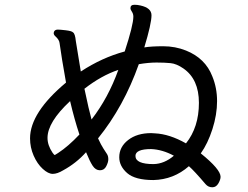

<svg xmlns="http://www.w3.org/2000/svg" viewBox="-20 -772 1040 805"><path d="M624 -84Q668.9 -85 709 -119.1Q661.1 -145 613.8 -147Q547.9 -147 547.9 -118.2Q547.9 -84 624 -84ZM210 -122.1 224.1 -130.9Q266.1 -158.2 313 -208Q292 -271 273.9 -348.1Q179.2 -259.8 179.2 -193.8Q179.2 -163.1 200.2 -131.8Q207 -122.1 210 -122.1ZM363.8 -271Q434.1 -361.8 476.1 -479Q404.8 -455.1 334 -399.9Q353 -309.1 363.8 -271ZM870.1 13.2Q853 13.2 841.8 0Q793.9 -56.2 772 -75.2Q708 -19 623 -17.1Q546.9 -17.1 513.4 -46.1Q480 -75.2 480 -112.8Q480 -155.8 517.1 -184.8Q554.2 -213.9 613.8 -213.9L629.9 -212.9Q690.9 -210 759.8 -170.9Q814 -238.8 814 -340.8Q814 -439.9 749 -484.9Q720.2 -504.9 695.1 -507.3Q669.9 -509.8 636.2 -509.8Q603 -509.8 562 -502.9Q499 -325.2 391.1 -191.9Q403.8 -164.1 413.8 -148.9Q423.8 -133.8 429 -125.5Q434.1 -117.2 434.1 -104Q434.1 -91.8 425.5 -75Q417 -58.1 398.9 -58.1Q380.9 -58.1 368.4 -77.1Q356 -96.2 340.8 -133.8Q299.8 -87.9 245.1 -58.1Q220.2 -43 201.2 -43Q182.1 -43 159.2 -64Q136.2 -85 121.1 -119.4Q106 -153.8 106 -191.9Q106 -299.8 256.8 -425.8Q237.8 -532.2 230 -589.8Q229 -605 211.9 -620.1Q205.1 -626 205.1 -633.8Q207 -647.9 222.2 -647.9Q231.9 -647.9 256.3 -645Q280.8 -642.1 286.1 -636.2Q294.9 -630.9 297.9 -600.1L318.8 -472.2Q408.2 -530.8 502.9 -556.2Q539.1 -667 539.1 -702.1Q539.1 -713.9 533 -722.9Q526.9 -731.9 526.9 -737.8Q526.9 -752 543.9 -752Q556.2 -752 568.8 -749Q615.2 -738.8 615.2 -708Q615.2 -672.9 585 -573.2Q613.8 -578.1 664.1 -578.1Q714.8 -578.1 759.8 -560.1Q840.8 -527.8 870.1 -452.1Q890.1 -403.8 890.1 -348.1Q890.1 -291 870.6 -230.5Q851.1 -169.9 821.8 -128.9Q904.8 -62 904.8 -30.8Q904.8 -19 895.5 -2.9Q886.2 13.2 870.1 13.2Z"/></svg>

Font: LXGW WenKai Screen
Style: Regular
Weight: 400
Designer: LXGW / Fontworks Inc.
Foundry: LXGW / Fontworks Inc.
Version: Version 1.510;January 18,2025